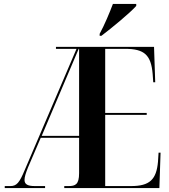

<svg xmlns="http://www.w3.org/2000/svg" viewBox="-20 -951 857 971"><path d="M484 -780V-770H493C546 -810 638 -886 669 -921V-931H551C534 -886 509 -826 484 -780ZM4 0H208V-10H156C120 -10 104 -19 104 -41C104 -56 110 -75 122 -105L186 -254H380V-75C380 -18 361 -10 327 -10H305V0H786L792 -179H782L779 -133C771 -43 737 -10 643 -10H512V-370H722V-380H512V-704H613C710 -704 744 -673 752 -577L755 -535H765L759 -714H263V-704H367L105 -91C78 -26 64 -10 32 -10H4ZM191 -264 378 -704H380V-264Z"/></svg>

Font: Noto Serif Display ExtraCondensed
Style: Bold
Weight: 700
Width: 2
Designer: Monotype Design Team
Foundry: Monotype Imaging Inc.
Version: Version 2.009